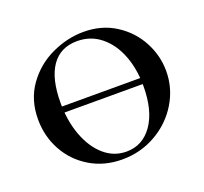

<svg xmlns="http://www.w3.org/2000/svg" viewBox="-93 -588 755 709"><g transform="rotate(-20 285.0 -234.0)"><path d="M105 -248H472V-224H105ZM32 -233Q32 -310 72 -366Q112 -422 174 -451Q236 -480 300 -480Q371 -480 425 -445.5Q479 -411 508.5 -356Q538 -301 538 -240Q538 -173 503 -115Q468 -57 407.5 -22.5Q347 12 275 12Q204 12 148.5 -21.5Q93 -55 62.5 -111Q32 -167 32 -233ZM440 -217Q440 -284 419 -338Q398 -392 358.5 -424Q319 -456 266 -456Q200 -456 165.5 -406.5Q131 -357 131 -262Q131 -191 152.5 -133.5Q174 -76 212 -43Q250 -10 299 -10Q363 -10 401.5 -65Q440 -120 440 -217Z"/></g></svg>

Font: Cormorant SC SemiBold
Style: Regular
Weight: 600
Designer: Christian Thalmann (Catharsis Fonts)
Foundry: Catharsis Fonts
Version: Version 4.000